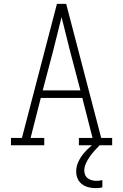

<svg xmlns="http://www.w3.org/2000/svg" viewBox="-20 -755 640 998"><path d="M37 0V-38H94L276 -735H324L506 -38H563V0H390V-38H461L408 -246H192L139 -38H210V0ZM202 -285H398L344 -490Q333 -534 322 -578Q311 -622 300 -666Q289 -622 278 -578Q267 -534 256 -490ZM477 223Q459 223 440.5 218.5Q422 214 406.5 202.5Q391 191 383.5 173.5Q376 156 376 137Q376 110 387.5 85.5Q399 61 416.5 40.5Q434 20 454.5 3Q475 -14 498 -29V0Q484 14 471 28.5Q458 43 446.5 59.5Q435 76 426.5 94.5Q418 113 418 132Q418 144 423 155Q428 166 437.5 172.5Q447 179 458 182Q469 185 481 185Q489 185 497 184Q505 183 512 181V219Q504 221 495 222Q486 223 477 223Z"/></svg>

Font: Iosevka Etoile Extralight
Style: Regular
Weight: 200
Designer: Belleve Invis
Foundry: Belleve Invis
Version: Version 22.1.2; ttfautohint (v1.8.4)